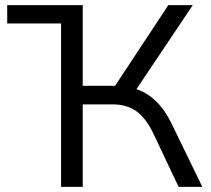

<svg xmlns="http://www.w3.org/2000/svg" viewBox="-20 -725 818 745"><path d="M8 -634V-705H301V-634ZM217 0V-705H301V-392H440L416 -376L633 -705H728L498 -362L466 -389Q506 -384 539 -366.5Q572 -349 598.5 -318.5Q625 -288 646 -245L765 0H673L575 -207Q546 -267 509 -293.5Q472 -320 416 -320H301V0Z"/></svg>

Font: Nunito Sans 11pt
Style: Regular
Weight: 400
Version: Version 3.101;gftools[0.9.27]